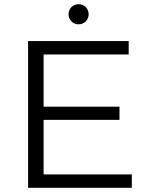

<svg xmlns="http://www.w3.org/2000/svg" viewBox="-20 -896 709 916"><path d="M355 -780C382 -780 403 -801 403 -828C403 -855 382 -876 355 -876C328 -876 307 -855 307 -828C307 -801 328 -780 355 -780ZM188 -64V-324H550V-387H188V-636H594V-700H114V0H609V-64Z"/></svg>

Font: Talent
Style: Regular
Weight: 400
Designer: Mike Powis
Version: Version 1.001;hotconv 1.0.109;makeotfexe 2.5.65596